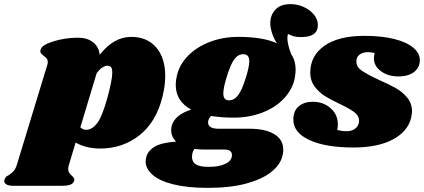

<svg xmlns="http://www.w3.org/2000/svg" viewBox="-114 -712 2058 932"><path d="M688 -343Q688 -296 675 -244Q645 -120 563 -55.5Q481 9 373 9Q304 9 253 -20L221 87Q217 98 217 108Q217 119 222 126.5Q227 134 235 141Q243 149 245.5 154Q248 159 246 166Q242 179 227 184.5Q212 190 181 190H-48Q-74 190 -85.5 181.5Q-97 173 -92 160Q-90 152 -85 147Q-80 142 -71 138Q-56 128 -47 117.5Q-38 107 -31 84L115 -395Q118 -404 118 -410Q118 -421 113 -427.5Q108 -434 98 -441Q88 -449 84 -455Q80 -461 83 -471Q89 -494 146 -511.5Q203 -529 265 -529Q309 -529 337.5 -507Q366 -485 370 -446Q438 -533 523 -533Q600 -533 644 -482Q688 -431 688 -343ZM431 -359Q431 -380 424.5 -386.5Q418 -393 406 -393Q397 -393 383 -384.5Q369 -376 355 -356L276 -94Q288 -82 305 -82Q332 -82 356.5 -112.5Q381 -143 407 -236Q431 -325 431 -359Z M1429 -591Q1429 -532 1349 -532Q1326 -532 1313.5 -535.5Q1301 -539 1284 -547Q1281 -540 1281 -527Q1281 -511 1286.5 -489Q1292 -467 1300 -448Q1321 -417 1321 -374Q1321 -355 1316 -328Q1304 -276 1263.5 -233Q1223 -190 1159.5 -165.5Q1096 -141 1020 -141Q962 -141 911 -149Q896 -136 896 -117Q896 -104 908 -95.5Q920 -87 948 -87H1098Q1175 -87 1218 -60.5Q1261 -34 1261 15Q1261 33 1255 52Q1243 91 1200.5 124.5Q1158 158 1081 179Q1004 200 894 200Q796 200 728 183Q660 166 626.5 136.5Q593 107 593 71Q593 63 597 47Q606 18 637.5 -0.5Q669 -19 741 -25Q717 -48 717 -80Q717 -91 720 -103Q736 -155 814 -180Q739 -221 739 -300Q739 -322 745 -346Q757 -398 798 -440.5Q839 -483 903 -508Q967 -533 1043 -533Q1162 -533 1230 -502Q1215 -525 1206.5 -551.5Q1198 -578 1198 -600Q1198 -638 1222.5 -665Q1247 -692 1297 -692Q1329 -692 1359.5 -678.5Q1390 -665 1409.5 -641.5Q1429 -618 1429 -591ZM1096 -415Q1096 -449 1067 -449Q1042 -449 1023.5 -424.5Q1005 -400 986 -337Q970 -285 970 -258Q970 -225 998 -225Q1023 -225 1042 -250Q1061 -275 1080 -337Q1096 -388 1096 -415ZM881 14Q853 14 830 11Q818 26 818 51Q819 76 838.5 87Q858 98 899 98Q949 98 980.5 83Q1012 68 1012 40Q1012 28 1003 21Q994 14 977 14Z M1924 -420Q1924 -385 1896.5 -363Q1869 -341 1820 -341Q1770 -341 1735.5 -366Q1701 -391 1701 -429Q1701 -442 1705 -454Q1687 -459 1673 -459Q1648 -459 1631.5 -447Q1615 -435 1616 -413Q1616 -387 1642 -369Q1668 -351 1726 -324Q1776 -302 1808.5 -283.5Q1841 -265 1863.5 -237Q1886 -209 1886 -171Q1886 -163 1882 -141Q1866 -74 1793 -35Q1720 4 1601 4Q1467 4 1388.5 -32Q1310 -68 1310 -131Q1310 -174 1336 -196Q1362 -218 1405 -218Q1455 -218 1490.5 -187Q1526 -156 1526 -108Q1526 -95 1523 -81Q1547 -75 1569 -75Q1595 -75 1612 -89Q1629 -103 1629 -128Q1628 -151 1606 -167.5Q1584 -184 1536 -207Q1491 -228 1462 -246.5Q1433 -265 1412.5 -293Q1392 -321 1392 -359Q1392 -441 1460.5 -489.5Q1529 -538 1655 -538Q1738 -538 1798.5 -523Q1859 -508 1891.5 -481Q1924 -454 1924 -420Z"/></svg>

Font: Shrikhand
Style: Regular
Weight: 400
Italic angle: -14°
Version: Version 1.000;PS 1.000;hotconv 1.0.88;makeotf.lib2.5.647800